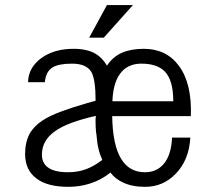

<svg xmlns="http://www.w3.org/2000/svg" viewBox="-20 -723 852 758"><path d="M422.9 -264.6H733.4Q738.3 -392.6 686.5 -462.9Q636.7 -530.3 547.9 -530.3Q497.1 -530.3 460.9 -514.6Q424.8 -498 402.3 -463.9Q383.8 -495.1 357.4 -510.7Q324.2 -530.3 270.5 -530.3Q194.3 -530.3 143.6 -494.1Q91.8 -456.1 90.8 -398.4H157.2Q160.2 -439.5 187.5 -457Q211.9 -471.7 264.6 -471.7Q321.3 -471.7 340.8 -438.5Q357.4 -409.2 357.4 -325.2L325.2 -316.4Q255.9 -295.9 225.6 -284.2Q176.8 -266.6 147.5 -247.1Q113.3 -224.6 96.7 -194.3Q79.1 -161.1 79.1 -115.2Q79.1 -50.8 125 -17.6Q168 14.6 250 14.6Q293.9 14.6 334 2Q380.9 -12.7 416 -42Q433.6 -17.6 464.8 -2.9Q501 14.6 552.7 14.6Q624 14.6 673.8 -37.1Q726.6 -91.8 731.4 -179.7H659.2Q656.2 -108.4 624 -73.2Q596.7 -43 551.8 -43Q491.2 -43 459 -94.7Q424.8 -149.4 422.9 -264.6ZM360.4 -195.3Q363.3 -157.2 369.1 -134.8Q373 -116.2 383.8 -91.8Q352.5 -67.4 321.3 -55.7Q289.1 -43 248 -43Q191.4 -43 166 -64.5Q145.5 -82 145.5 -112.3Q145.5 -168.9 197.3 -205.1Q246.1 -240.2 358.4 -265.6Q356.4 -252 357.4 -234.4Q357.4 -222.7 359.4 -199.2ZM664.1 -323.2H423.8Q426.8 -405.3 462.9 -442.4Q491.2 -471.7 538.1 -471.7Q599.6 -471.7 629.9 -441.4Q664.1 -407.2 664.1 -323.2ZM504.9 -703.1H402.3L332 -574.2H389.6Z"/></svg>

Font: Dotum
Style: Regular
Weight: 400
Version: Version 2.21